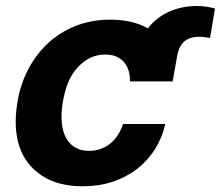

<svg xmlns="http://www.w3.org/2000/svg" viewBox="-20 -619 747 649"><path d="M38.4 -270.6Q47.9 -331.3 74.4 -382.8Q100.9 -434.3 141.3 -472.1Q181.8 -509.9 235.4 -531.2Q289.1 -552.6 353 -552.6Q427.9 -552.6 479.8 -523.1Q508.9 -560.4 551.8 -579.5Q594.8 -598.7 645.2 -598.7Q676.5 -598.7 706.7 -590.2L690 -490.8Q681.1 -491.8 672.4 -493.3Q663.7 -494.7 652.7 -494.7Q621.4 -494.7 603 -479Q584.5 -463.4 578.1 -425.8L563.6 -343.8H419.4Q419.7 -364 414.6 -380.7Q409.4 -397.4 398.8 -409.4Q388.1 -421.5 372.5 -428.1Q356.9 -434.7 335.9 -434.7Q309.3 -434.7 286.6 -424.2Q263.8 -413.7 243.6 -392.4Q223.4 -371.1 210.9 -341.3Q198.5 -311.4 192.1 -272.7Q185.7 -234 188.9 -203.5Q192.1 -172.9 203.8 -152Q215.6 -131 235.1 -120Q254.6 -109 281.2 -109Q301.1 -109 318.7 -115.1Q336.3 -121.1 351.2 -132.8Q366.1 -144.5 377.5 -161.4Q388.8 -178.3 396 -199.9H538.7Q528.1 -153.1 503.6 -114.3Q479 -75.6 443 -47.8Q407 -19.9 360.6 -4.6Q314.3 10.7 259.9 10.7Q176.1 10.7 121.8 -25.2Q66.1 -61.8 45.5 -123.9Q24.9 -186.1 38.4 -270.6Z"/></svg>

Font: Inter P
Style: Bold Italic
Weight: 700
Italic angle: 9.39999°
Designer: Rasmus Andersson
Foundry: rsms
Version: Version 3.018;git-588b23468